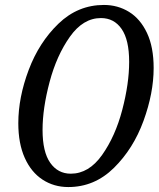

<svg xmlns="http://www.w3.org/2000/svg" viewBox="-20 -745 644 776"><path d="M54 -247Q54 -351 96 -462.5Q138 -574 216.5 -649.5Q295 -725 400 -725Q456 -725 501.5 -697Q547 -669 574 -612Q601 -555 601 -470Q601 -369 560 -256.5Q519 -144 440.5 -66.5Q362 11 256 11Q198 11 152 -19Q106 -49 80 -107Q54 -165 54 -247ZM502 -495Q502 -584 471.5 -628Q441 -672 388 -672Q316 -672 262.5 -596.5Q209 -521 180.5 -414Q152 -307 152 -220Q152 -131 183 -87Q214 -43 266 -43Q339 -43 392.5 -118.5Q446 -194 474 -300.5Q502 -407 502 -495Z"/></svg>

Font: Noto Serif Cond
Style: Italic
Weight: 400
Width: 3
Italic angle: -12°
Designer: Monotype Design Team
Foundry: Monotype Imaging Inc.
Version: Version 1.001